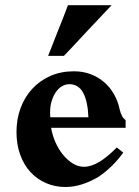

<svg xmlns="http://www.w3.org/2000/svg" viewBox="-20 -726 547 756"><path d="M328.1 -264.2Q325.7 -327.1 307.4 -360.8Q289.1 -394.5 252.9 -394.5Q238.8 -394.5 225.1 -387Q211.4 -379.4 200.9 -364.7Q190.4 -350.1 183.8 -329.3Q177.2 -308.6 177.2 -282.2Q177.2 -278.3 177.5 -273.2Q177.7 -268.1 178.2 -264.2ZM169.4 -505.9Q172.4 -513.2 178.5 -528.8Q184.6 -544.4 192.4 -564.5Q200.2 -584.5 209 -606.4Q217.8 -628.4 225.6 -648.2Q233.4 -668 239.3 -683.6Q245.1 -699.2 247.6 -705.6H419.4Q413.6 -699.7 398.7 -683.6Q383.8 -667.5 364 -646.7Q344.2 -626 322.5 -602.8Q300.8 -579.6 282 -559.3Q263.2 -539.1 249.3 -524.4Q235.4 -509.8 231.4 -505.9ZM465.3 -125Q444.8 -96.7 419.9 -72.3Q395 -47.9 367.2 -29.3Q335.4 -10.7 303 -0.2Q270.5 10.3 237.8 10.3Q196.8 10.3 161.6 -4.9Q126.5 -20 100.3 -48.1Q74.2 -76.2 59.6 -116.5Q44.9 -156.7 44.9 -206.5Q44.9 -256.8 61 -300.3Q77.1 -343.8 106.7 -376Q136.2 -408.2 178 -426.8Q219.7 -445.3 271 -445.3Q306.2 -445.3 336.2 -434.1Q366.2 -422.9 389.4 -403.1Q412.6 -383.3 428.5 -355.7Q444.3 -328.1 451.2 -295.4Q455.1 -278.8 460.7 -268.8Q466.3 -258.8 474.6 -253.4V-222.7H181.2Q186 -194.3 198 -166.7Q210 -139.2 227.3 -117.7Q244.6 -96.2 265.9 -82.8Q287.1 -69.3 311 -69.3Q338.9 -69.3 371.1 -88.6Q403.3 -107.9 439.9 -145.5Z"/></svg>

Font: XB Niloofar
Style: Bold
Weight: 700
Designer: Behnam
Foundry: Irmug
Version: Version 7.201 2008